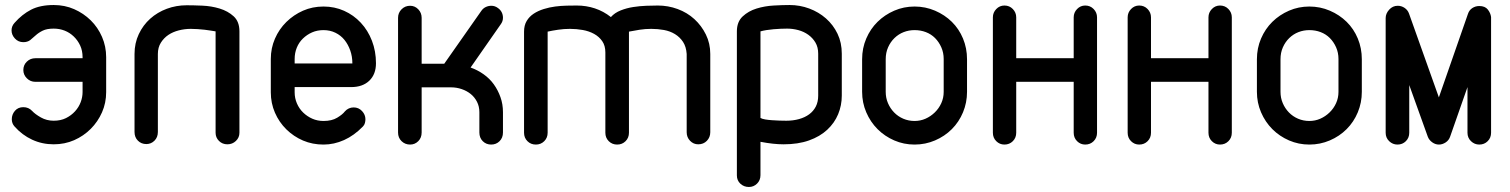

<svg xmlns="http://www.w3.org/2000/svg" viewBox="-20 -576 6017 765"><path d="M108 -134Q120 -121 143 -108Q166 -95 194 -95Q222 -95 243 -105.5Q264 -116 279 -132.5Q294 -149 301.5 -169Q309 -189 309 -209V-250H121Q101 -250 87 -264Q73 -278 73 -297Q73 -317 87 -330.5Q101 -344 121 -344H309V-348Q309 -374 299.5 -394.5Q290 -415 274 -430.5Q258 -446 237.5 -454Q217 -462 194 -462Q167 -462 150.5 -454Q134 -446 122 -435L100 -416Q89 -408 73 -408Q53 -408 39.5 -422.5Q26 -437 26 -455Q26 -472 38 -485Q68 -519 104 -537.5Q140 -556 194 -556Q238 -556 275.5 -539.5Q313 -523 341.5 -495Q370 -467 386.5 -429Q403 -391 403 -348V-209Q403 -166 386.5 -128.5Q370 -91 341.5 -62.5Q313 -34 275.5 -17.5Q238 -1 194 -1Q148 -1 108 -19.5Q68 -38 38 -72Q27 -84 27 -101Q27 -120 39.5 -134.5Q52 -149 73 -149Q94 -149 108 -134Z M839 -451Q832 -452 820.5 -454Q809 -456 795.5 -457.5Q782 -459 767.5 -460Q753 -461 740 -461Q716 -461 692.5 -455Q669 -449 651 -437Q633 -425 621 -406Q609 -387 609 -361V-50Q609 -29 595.5 -15.5Q582 -2 563 -2Q543 -2 529.5 -15.5Q516 -29 516 -50V-361Q516 -404 533 -440Q550 -476 578.5 -501.5Q607 -527 644.5 -541Q682 -555 724 -555Q750 -555 786 -553.5Q822 -552 855 -542Q888 -532 911 -511Q934 -490 934 -451V-47Q934 -28 920 -14.5Q906 -1 886 -1Q866 -1 852.5 -14.5Q839 -28 839 -47Z M1154 -323H1250H1314H1351H1371H1379H1384Q1384 -351 1375.5 -375Q1367 -399 1352.5 -417Q1338 -435 1316.5 -445.5Q1295 -456 1269 -456Q1244 -456 1223.5 -447Q1203 -438 1187 -422.5Q1171 -407 1162.5 -386Q1154 -365 1154 -341ZM1354 -132Q1361 -140 1370 -144Q1379 -148 1389 -148Q1409 -148 1422.5 -133.5Q1436 -119 1436 -101Q1436 -94 1434 -86Q1432 -78 1426 -72Q1391 -36 1351 -18Q1311 0 1269 0Q1225 0 1187.5 -16Q1150 -32 1121 -60.5Q1092 -89 1075.5 -127Q1059 -165 1059 -208V-341Q1059 -384 1075.5 -422Q1092 -460 1121 -488.5Q1150 -517 1187.5 -533.5Q1225 -550 1269 -550Q1313 -550 1351 -533Q1389 -516 1417.5 -485.5Q1446 -455 1462 -413.5Q1478 -372 1478 -324Q1478 -280 1451.5 -254.5Q1425 -229 1379 -229H1154V-208Q1154 -185 1163 -164Q1172 -143 1188 -127.5Q1204 -112 1224.5 -103Q1245 -94 1269 -94Q1302 -94 1323.5 -107Q1345 -120 1354 -132Z M1660 -48Q1660 -27 1646.5 -13.5Q1633 0 1614 0Q1594 0 1580 -13.5Q1566 -27 1566 -48V-505Q1566 -525 1580 -539Q1594 -553 1614 -553Q1633 -553 1646.5 -539Q1660 -525 1660 -505V-322H1750L1898 -533Q1905 -543 1915.5 -548Q1926 -553 1938 -553Q1952 -553 1964 -544Q1974 -537 1979 -527Q1984 -517 1984 -505Q1984 -491 1975 -479L1855 -307Q1883 -297 1907 -280Q1931 -263 1947.5 -240Q1964 -217 1974 -189Q1984 -161 1984 -129V-48Q1984 -27 1970.5 -13.5Q1957 0 1937 0Q1917 0 1903.5 -13.5Q1890 -27 1890 -48V-129Q1890 -152 1880.5 -170.5Q1871 -189 1855.5 -201.5Q1840 -214 1819.5 -221Q1799 -228 1777 -228H1660Z M2162 -47Q2162 -27 2148.5 -13.5Q2135 0 2115 0Q2095 0 2081.5 -13.5Q2068 -27 2068 -47V-450Q2068 -475 2078.5 -492.5Q2089 -510 2106.5 -521.5Q2124 -533 2146.5 -540Q2169 -547 2192 -550Q2215 -553 2238 -553.5Q2261 -554 2278 -554Q2316 -554 2350.5 -542.5Q2385 -531 2414 -508Q2429 -525 2453 -534.5Q2477 -544 2503 -548Q2529 -552 2555 -553Q2581 -554 2601 -554Q2642 -554 2680 -540Q2718 -526 2746.5 -500Q2775 -474 2792.5 -438.5Q2810 -403 2810 -361V-49Q2810 -29 2796.5 -15Q2783 -1 2762 -1Q2743 -1 2729.5 -15Q2716 -29 2716 -49V-361Q2714 -390 2701.5 -409Q2689 -428 2669.5 -440Q2650 -452 2625.5 -456.5Q2601 -461 2575 -461Q2551 -461 2528.5 -457.5Q2506 -454 2486 -450V-47Q2486 -27 2472.5 -13.5Q2459 0 2439 0Q2419 0 2405.5 -13.5Q2392 -27 2392 -47V-367Q2392 -394 2379.5 -412Q2367 -430 2347 -441Q2327 -452 2302 -456.5Q2277 -461 2251 -461Q2227 -461 2203.5 -457.5Q2180 -454 2162 -450Z M3240 -362Q3240 -388 3229 -406.5Q3218 -425 3200.5 -437.5Q3183 -450 3161 -456Q3139 -462 3116 -462Q3092 -462 3062 -459.5Q3032 -457 3010 -451V-106Q3017 -102 3029.5 -100Q3042 -98 3056.5 -97Q3071 -96 3085.5 -95.5Q3100 -95 3113 -95Q3140 -95 3163.5 -101.5Q3187 -108 3204 -120.5Q3221 -133 3230.5 -151.5Q3240 -170 3240 -195ZM3334 -195Q3334 -156 3319.5 -121Q3305 -86 3276 -59Q3247 -32 3203.5 -16.5Q3160 -1 3102 -1Q3062 -1 3010 -11V122Q3010 142 2996.5 155.5Q2983 169 2964 169Q2944 169 2930 156Q2916 143 2916 123V-451Q2916 -489 2939 -510.5Q2962 -532 2994.5 -542Q3027 -552 3063 -554Q3099 -556 3126 -556Q3167 -556 3204.5 -542Q3242 -528 3271 -502.5Q3300 -477 3317 -441.5Q3334 -406 3334 -362Z M3415 -340Q3415 -384 3431.5 -422.5Q3448 -461 3476.5 -489Q3505 -517 3543 -533.5Q3581 -550 3624 -550Q3667 -550 3705.5 -533.5Q3744 -517 3772.5 -489Q3801 -461 3817 -422.5Q3833 -384 3833 -340V-210Q3833 -167 3817 -128.5Q3801 -90 3772.5 -61.5Q3744 -33 3705.5 -16.5Q3667 0 3624 0Q3581 0 3543 -16.5Q3505 -33 3476.5 -61.5Q3448 -90 3431.5 -128.5Q3415 -167 3415 -210ZM3509 -210Q3509 -186 3518 -165Q3527 -144 3542.5 -128Q3558 -112 3579 -103Q3600 -94 3624 -94Q3647 -94 3667.5 -103Q3688 -112 3704.5 -128Q3721 -144 3730.5 -165Q3740 -186 3740 -210V-341Q3740 -366 3730.5 -387.5Q3721 -409 3705.5 -424.5Q3690 -440 3669 -448Q3648 -456 3624 -456Q3601 -456 3580.5 -448Q3560 -440 3544 -424.5Q3528 -409 3518.5 -387.5Q3509 -366 3509 -340Z M3936 -507Q3936 -526 3949.5 -540Q3963 -554 3982 -554Q4002 -554 4015.5 -540Q4029 -526 4029 -507V-344H4258V-507Q4258 -526 4271.5 -540Q4285 -554 4304 -554Q4324 -554 4337.5 -540Q4351 -526 4351 -507V-47Q4351 -27 4337.5 -13.5Q4324 0 4304 0Q4285 0 4271.5 -13.5Q4258 -27 4258 -47V-250H4029V-47Q4029 -27 4015.5 -13.5Q4002 0 3982 0Q3963 0 3949.5 -13.5Q3936 -27 3936 -47Z M4473 -507Q4473 -526 4486.5 -540Q4500 -554 4519 -554Q4539 -554 4552.5 -540Q4566 -526 4566 -507V-344H4795V-507Q4795 -526 4808.5 -540Q4822 -554 4841 -554Q4861 -554 4874.5 -540Q4888 -526 4888 -507V-47Q4888 -27 4874.5 -13.5Q4861 0 4841 0Q4822 0 4808.5 -13.5Q4795 -27 4795 -47V-250H4566V-47Q4566 -27 4552.5 -13.5Q4539 0 4519 0Q4500 0 4486.5 -13.5Q4473 -27 4473 -47Z M4988 -340Q4988 -384 5004.5 -422.5Q5021 -461 5049.5 -489Q5078 -517 5116 -533.5Q5154 -550 5197 -550Q5240 -550 5278.5 -533.5Q5317 -517 5345.5 -489Q5374 -461 5390 -422.5Q5406 -384 5406 -340V-210Q5406 -167 5390 -128.5Q5374 -90 5345.5 -61.5Q5317 -33 5278.5 -16.5Q5240 0 5197 0Q5154 0 5116 -16.5Q5078 -33 5049.5 -61.5Q5021 -90 5004.5 -128.5Q4988 -167 4988 -210ZM5082 -210Q5082 -186 5091 -165Q5100 -144 5115.5 -128Q5131 -112 5152 -103Q5173 -94 5197 -94Q5220 -94 5240.5 -103Q5261 -112 5277.5 -128Q5294 -144 5303.5 -165Q5313 -186 5313 -210V-341Q5313 -366 5303.5 -387.5Q5294 -409 5278.5 -424.5Q5263 -440 5242 -448Q5221 -456 5197 -456Q5174 -456 5153.5 -448Q5133 -440 5117 -424.5Q5101 -409 5091.5 -387.5Q5082 -366 5082 -340Z M5501 -504Q5501 -522 5515 -537.5Q5529 -553 5549 -553Q5564 -553 5576.5 -544.5Q5589 -536 5594 -522L5713 -188L5829 -521Q5834 -536 5846.5 -544Q5859 -552 5874 -552Q5897 -552 5908 -538Q5919 -524 5921 -508V-501V-47Q5921 -27 5907.5 -13.5Q5894 0 5874 0Q5855 0 5841 -13.5Q5827 -27 5827 -47V-229L5758 -32Q5753 -17 5740 -8.5Q5727 0 5713 0Q5699 0 5686.5 -9Q5674 -18 5669 -31L5595 -237V-47Q5595 -27 5581.5 -13.5Q5568 0 5548 0Q5529 0 5515 -13.5Q5501 -27 5501 -47Z"/></svg>

Font: VDS
Style: Regular
Weight: 400
Designer: artmaker
Foundry: artmaker
Version: Version 1.000 2009 initial release